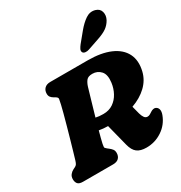

<svg xmlns="http://www.w3.org/2000/svg" viewBox="-222 -1133 1234 1307"><g transform="rotate(-30 395.5 -479.5)"><path d="M753 -122.5Q729 -59 673.2 -22Q617.5 15 550 15Q503 15 477 -4.8Q451 -24.5 439 -72L395.5 -243Q358 -243.5 326 -249.5Q318.5 -221.5 312.2 -197.8Q306 -174 302.5 -157.5Q297 -131.5 301.2 -126.5Q305.5 -121.5 313.5 -115L325 -106Q338 -96 346.5 -85Q355 -74 355 -56Q355 -31 340 -15.5Q325 0 295 0H59Q28 0 17.2 -13.8Q6.5 -27.5 6.5 -49Q6.5 -70.5 18 -84.5Q29.5 -98.5 43.5 -105.5L59.5 -113.5Q70.5 -119 75.5 -127.2Q80.5 -135.5 85.5 -151.5Q90.5 -168.5 101.5 -205.5Q112.5 -242.5 125.8 -289.5Q139 -336.5 152.5 -384.2Q166 -432 176.2 -471Q186.5 -510 191 -530Q197 -558.5 199 -569.8Q201 -581 185 -590.5L172 -598Q159 -605.5 151.2 -615.8Q143.5 -626 143.5 -642.5Q143.5 -668 159.5 -684Q175.5 -700 204.5 -700H497.5Q604.5 -700 674.8 -669.5Q745 -639 773.5 -582.5Q802 -526 783 -447.5Q768.5 -388 722.2 -343.8Q676 -299.5 605 -274L621 -212.5Q626.5 -192 636 -178Q645.5 -164 661.5 -164Q672 -164 682 -170Q692 -176 702 -182.5Q708 -186.5 718.2 -189.2Q728.5 -192 737 -188.5Q753 -182 757.8 -164.8Q762.5 -147.5 753 -122.5ZM410.5 -543Q402 -514 385 -456.2Q368 -398.5 350 -336Q375 -330 409.5 -330Q454.5 -330 486.8 -352Q519 -374 538.2 -409.8Q557.5 -445.5 563 -487.5Q571 -548.5 545.2 -576.8Q519.5 -605 480 -605Q446.5 -605 432.8 -587.8Q419 -570.5 410.5 -543ZM572 -892Q607 -934.5 641.8 -957.8Q676.5 -981 714.5 -970.5Q747.5 -961 755.2 -931.8Q763 -902.5 747 -872Q730.5 -842.5 704.5 -824Q678.5 -805.5 631 -789.5L543.5 -759.5Q528 -754 513.5 -755.8Q499 -757.5 493.5 -767.5Q488 -779 494.5 -792Q501 -805 512 -819Z"/></g></svg>

Font: Fraunces 9pt SuperSoft Black
Style: Italic
Weight: 900
Italic angle: -16°
Version: Version 1.000;[0bf87f6ff]